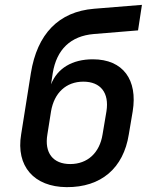

<svg xmlns="http://www.w3.org/2000/svg" viewBox="-20 -760 640 790"><path d="M254 10C396 11 488 -68 510 -207L526 -302C547 -431 487 -516 362 -516C277 -516 216 -479 190 -413L197 -459C213 -557 271 -612 366 -620L548 -635L564 -740L367 -724C221 -712 133 -620 107 -459L67 -207C45 -76 120 9 254 10ZM269 -85C198 -85 162 -131 175 -207L190 -302C203 -378 252 -424 323 -424C394 -424 430 -378 418 -302L402 -207C390 -131 340 -85 269 -85Z"/></svg>

Font: JetBrains Mono SemiBold
Style: Italic
Weight: 472
Italic angle: -9°
Monospace: yes
Designer: Philipp Nurullin, Konstantin Bulenkov
Foundry: JetBrains
Version: Version 2.305